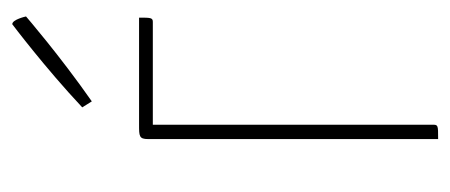

<svg xmlns="http://www.w3.org/2000/svg" viewBox="-236 -516 752 321"><g transform="rotate(-90 140.5 -356.0)"><path d="M131 -579C207 -632 273 -689 273 -689C273 -689 268 -712 260 -712C260 -712 187 -657 121 -595L131 -579ZM68 0C92 0 92 0 92 -10V-477H264C271 -477 271 -481 271 -500H92C73 -500 68 -500 68 -485Z"/></g></svg>

Font: Yanone Kaffeesatz Extra Light
Style: Regular
Weight: 200
Designer: Yanone (Cyrillic: Daniel Pouzeot & Huerta Tipografica)
Foundry: Yanone
Version: Version 1.100;PS 001.100;hotconv 1.0.70;makeotf.lib2.5.58329